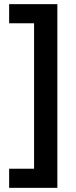

<svg xmlns="http://www.w3.org/2000/svg" viewBox="-20 -742 367 924"><path d="M24 70H144V-630H24V-722H256V162H24Z"/></svg>

Font: Noto Sans Lao Looped SemiBold
Style: Regular
Weight: 600
Designer: Mark Frömberg, Ben Mitchell
Foundry: The Fontpad Ltd
Version: Version 1.002; ttfautohint (v1.8.4.7-5d5b)